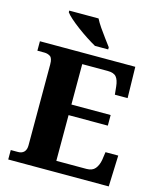

<svg xmlns="http://www.w3.org/2000/svg" viewBox="-134 -1026 932 1120"><g transform="rotate(15 332.5 -465.5)"><path d="M24 0V-57H68Q91 -57 104 -70.5Q117 -84 117 -110V-599Q117 -637 101.5 -647Q86 -657 66 -657H24V-714H600L604 -526H527L522 -575Q518 -613 503 -631Q488 -649 451 -649H297V-405H534V-341H297V-65H479Q514 -65 531 -85.5Q548 -106 554 -139L561 -188H638L631 0ZM341 -771Q316 -785 286 -804.5Q256 -824 226.5 -846Q197 -868 174.5 -888Q152 -908 143 -921V-931H320Q331 -909 349.5 -882Q368 -855 387.5 -829Q407 -803 421 -784V-771Z"/></g></svg>

Font: Noto Serif ExtraBold
Style: Regular
Weight: 800
Designer: Monotype Design Team
Foundry: Monotype Imaging Inc.
Version: Version 2.014